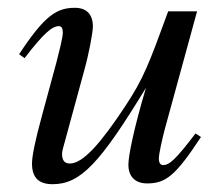

<svg xmlns="http://www.w3.org/2000/svg" viewBox="-20 -461 567 492"><path d="M481 -119C430 -52 414 -38 398 -38C391 -38 387 -44 387 -55C387 -67 397 -110 402 -129L485 -432H411C362 -298 348 -260 301 -189C239 -95 193 -42 159 -42C144 -42 139 -52 139 -67C139 -71 141 -80 142 -83L196 -281C208 -324 218 -378 218 -393C218 -424 202 -441 172 -441C125 -441 94 -421 29 -322L43 -312C94 -379 115 -394 131 -394C138 -394 141 -388 141 -377C141 -365 130 -322 124 -299L89 -170C70 -101 62 -61 62 -42C62 -5 80 11 115 11C186 11 236 -42 354 -236C322 -128 309 -61 309 -39C309 -8 327 9 357 9C405 9 430 -11 495 -110Z"/></svg>

Font: XITS
Style: Italic
Weight: 400
Italic angle: -16.33°
Designer: MicroPress Inc., with final additions and corrections provided by Coen Hoffman, Elsevier (retired)
Version: Version 1.107